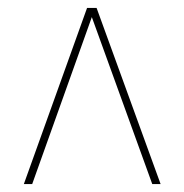

<svg xmlns="http://www.w3.org/2000/svg" viewBox="-20 -734 464 483"><path d="M384 -271 223 -714H199L40 -271H61L211 -691L363 -271Z"/></svg>

Font: Noto Serif Display Condensed Extra
Style: Regular
Weight: 800
Width: 3
Designer: Monotype Design Team
Foundry: Monotype Imaging Inc.
Version: Version 1.900